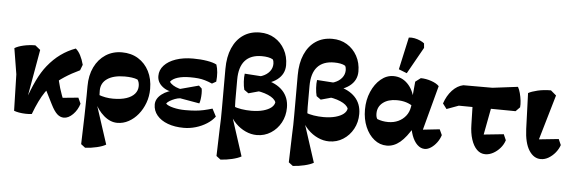

<svg xmlns="http://www.w3.org/2000/svg" viewBox="-58 -993 4215 1415"><g transform="rotate(5 2049.5 -286.0)"><path d="M195 10Q175 12.8 149.4 12.1Q123.8 11.5 100.2 7.4Q76.8 3.2 63 -2.5L56 -271.8L24.8 -462.5Q50 -478 91 -487.1Q132 -496.2 177.2 -496.5L215.5 -465.8L143.2 -55.5L137.2 -73.5Q170.8 -171.2 203 -237.9Q235.2 -304.5 272.2 -350.2Q316.2 -404.8 367.1 -441.4Q418 -478 476 -499Q496 -483 511.5 -453.2Q527 -423.5 537.5 -383.8L521.5 -342.2Q398.5 -284.2 324 -213Q299 -189.8 277.2 -158.1Q255.5 -126.5 235.4 -85.1Q215.2 -43.8 195 10ZM432.2 16.2Q405 16.2 382.4 -4.5Q359.8 -25.2 335.5 -73.8L259.8 -224.2L364 -297.8Q371.2 -249.2 387 -197.5Q402.8 -145.8 426.5 -90.5L372.5 -125L526.5 -140L546.2 -96.8Q532 -49.5 499.1 -16.6Q466.2 16.2 432.2 16.2Z M608.2 223.5 576.8 199.5 583 -6.5Q584.2 -60.5 584.8 -97.8Q585.2 -135 585.8 -165.8Q586.2 -196.5 586.2 -229.8Q586.2 -310.5 615.6 -371.4Q645 -432.2 697.4 -466.5Q749.8 -500.8 818 -500.8Q886.8 -500.8 938.4 -469Q990 -437.2 1018.9 -380.8Q1047.8 -324.2 1047.8 -250.2Q1047.8 -195 1029.8 -146.2Q1011.8 -97.5 981.2 -60.1Q950.8 -22.8 911.2 -1.4Q871.8 20 827.8 20Q775.8 20 728.5 -20.5Q681.2 -61 652.2 -126.2L671.8 -174.8Q698.2 -164.8 725.5 -159.8Q752.8 -154.8 781.2 -154.8Q839.5 -154.8 879.6 -168.1Q919.8 -181.5 941 -206.2Q962.2 -231 962.2 -264Q962.2 -277.8 958.8 -290.5Q955.2 -303.2 948.8 -311Q930 -318.8 905.6 -322Q881.2 -325.2 853.8 -325.2Q771.8 -325.2 725.4 -293.9Q679 -262.5 679 -206Q679 -187.5 680 -172Q681 -156.5 683 -141.8L660.8 -120.8L761 186.8Q738.5 200.8 695 211.1Q651.5 221.5 608.2 223.5Z M1319.5 14Q1252.2 14 1200.8 -5.1Q1149.2 -24.2 1120.4 -59Q1091.5 -93.8 1091.5 -139Q1091.5 -182.5 1134.4 -215.9Q1177.2 -249.2 1243 -257.8L1254.2 -265.8L1404.2 -306L1426 -286Q1429 -270 1428.8 -249.2Q1428.5 -228.5 1425.8 -208.4Q1423 -188.2 1418.2 -175.5L1274.2 -200.8Q1256.2 -199.5 1236 -191.9Q1215.8 -184.2 1198.9 -174.2Q1182 -164.2 1174.8 -153Q1188.8 -137.8 1230 -127.5Q1271.2 -117.2 1319.5 -117.2Q1362.2 -117.2 1394 -120Q1425.8 -122.8 1455.2 -129.2Q1484.8 -135.8 1518.5 -145.8L1548 -89.2Q1525.8 -59 1488.9 -35.5Q1452 -12 1408 1Q1364 14 1319.5 14ZM1306.2 -228 1239.2 -238.8Q1177 -242 1138.4 -273.4Q1099.8 -304.8 1099.8 -351Q1099.8 -395.2 1130.8 -429.1Q1161.8 -463 1216.8 -481.9Q1271.8 -500.8 1343.2 -500.8Q1400.2 -500.8 1447.2 -493Q1494.2 -485.2 1518.5 -471.8Q1527.2 -446.2 1529.8 -413.8Q1532.2 -381.2 1528.5 -346.2L1498.2 -329.2Q1469 -341.8 1444.5 -348.9Q1420 -356 1394.1 -358.8Q1368.2 -361.5 1334 -361.5Q1280.5 -361.5 1242.8 -349.8Q1205 -338 1189 -315.8Q1196.5 -302.8 1215.2 -290.9Q1234 -279 1259.5 -271.6Q1285 -264.2 1309.5 -263.5Z M1609.5 223.5 1578 199.5 1584.2 -6.5Q1586.2 -43.2 1586.8 -78.2Q1587.2 -113.2 1587.4 -151.9Q1587.5 -190.5 1587.5 -238V-445.5Q1587.5 -535.2 1615.8 -600.1Q1644 -665 1695.8 -700Q1747.5 -735 1818 -735Q1879.8 -735 1927.5 -706Q1975.2 -677 2003 -626.4Q2030.8 -575.8 2030.8 -511.8Q2030.8 -445.8 1976.9 -404.1Q1923 -362.5 1832.2 -359.5L1782.5 -406.2Q1826.2 -404.8 1861.1 -417.9Q1896 -431 1916.4 -456.2Q1936.8 -481.5 1936.8 -514Q1936.8 -533 1929.2 -545.8Q1914.8 -554.5 1893.6 -558.5Q1872.5 -562.5 1847.2 -562.5Q1764.8 -562.5 1722.9 -515.1Q1681 -467.8 1681 -374.2V-219.5Q1681 -197.2 1682.2 -180.2Q1683.5 -163.2 1685.5 -148.5L1662.5 -120.8L1762.2 186.8Q1738.2 200.8 1694.8 211.1Q1651.2 221.5 1609.5 223.5ZM1860 20Q1817.2 20 1776.4 1.2Q1735.5 -17.5 1702.9 -50.4Q1670.2 -83.2 1651.2 -127L1673.8 -176.2Q1694.5 -166.2 1730.6 -160.5Q1766.8 -154.8 1804 -154.8Q1855 -155 1892.2 -165.4Q1929.5 -175.8 1950.9 -193.1Q1972.2 -210.5 1975.5 -232.5Q1964.8 -261.5 1916.4 -282.4Q1868 -303.2 1800.5 -308L1882 -392.8Q1971 -374 2017.6 -324.8Q2064.2 -275.5 2064.2 -200.2Q2064.2 -139.2 2037 -89.2Q2009.8 -39.2 1963.2 -9.6Q1916.8 20 1860 20ZM1772 -281.2 1739.8 -304.2Q1732.8 -330.2 1730.8 -363.6Q1728.8 -397 1732.5 -423L1898.5 -411.8L1917 -321.2Z M2144.5 223.5 2113 199.5 2119.2 -6.5Q2121.2 -43.2 2121.8 -78.2Q2122.2 -113.2 2122.4 -151.9Q2122.5 -190.5 2122.5 -238V-445.5Q2122.5 -535.2 2150.8 -600.1Q2179 -665 2230.8 -700Q2282.5 -735 2353 -735Q2414.8 -735 2462.5 -706Q2510.2 -677 2538 -626.4Q2565.8 -575.8 2565.8 -511.8Q2565.8 -445.8 2511.9 -404.1Q2458 -362.5 2367.2 -359.5L2317.5 -406.2Q2361.2 -404.8 2396.1 -417.9Q2431 -431 2451.4 -456.2Q2471.8 -481.5 2471.8 -514Q2471.8 -533 2464.2 -545.8Q2449.8 -554.5 2428.6 -558.5Q2407.5 -562.5 2382.2 -562.5Q2299.8 -562.5 2257.9 -515.1Q2216 -467.8 2216 -374.2V-219.5Q2216 -197.2 2217.2 -180.2Q2218.5 -163.2 2220.5 -148.5L2197.5 -120.8L2297.2 186.8Q2273.2 200.8 2229.8 211.1Q2186.2 221.5 2144.5 223.5ZM2395 20Q2352.2 20 2311.4 1.2Q2270.5 -17.5 2237.9 -50.4Q2205.2 -83.2 2186.2 -127L2208.8 -176.2Q2229.5 -166.2 2265.6 -160.5Q2301.8 -154.8 2339 -154.8Q2390 -155 2427.2 -165.4Q2464.5 -175.8 2485.9 -193.1Q2507.2 -210.5 2510.5 -232.5Q2499.8 -261.5 2451.4 -282.4Q2403 -303.2 2335.5 -308L2417 -392.8Q2506 -374 2552.6 -324.8Q2599.2 -275.5 2599.2 -200.2Q2599.2 -139.2 2572 -89.2Q2544.8 -39.2 2498.2 -9.6Q2451.8 20 2395 20ZM2307 -281.2 2274.8 -304.2Q2267.8 -330.2 2265.8 -363.6Q2263.8 -397 2267.5 -423L2433.5 -411.8L2452 -321.2Z M2821 14Q2769.2 14 2727.8 -19.4Q2686.2 -52.8 2662.2 -109.5Q2638.2 -166.2 2638.2 -236.8Q2638.2 -308.8 2664.1 -368.9Q2690 -429 2732.8 -464.9Q2775.5 -500.8 2827 -500.8Q2887.2 -500.8 2931.1 -456.9Q2975 -413 2988.5 -339L2992.5 -287.5Q2967 -306.8 2935.8 -316.4Q2904.5 -326 2866 -326Q2802.5 -326 2763.9 -295.8Q2725.2 -265.5 2725.2 -215.5Q2725.2 -202.8 2727.5 -192.5Q2729.8 -182.2 2735 -174.8Q2754.5 -167.5 2774.1 -163.8Q2793.8 -160 2816.2 -160Q2857.5 -160 2890.8 -175.5Q2924 -191 2945.9 -218.8Q2967.8 -246.5 2974 -284L2980 -318.5L2977.5 -344.8L2989.2 -473.8L3028.2 -503.2Q3067 -502.8 3106.2 -489.4Q3145.5 -476 3164.5 -455.8L3067 -91L3055.5 -124L3199.8 -139.8L3218.8 -98.5Q3210 -69 3190.8 -43.1Q3171.5 -17.2 3147.9 -1.6Q3124.2 14 3102 14Q3071.8 14 3046.6 -10.2Q3021.5 -34.5 3006 -76.9Q2990.5 -119.2 2987.5 -174L3022 -113H2955L3009.5 -141Q2964.5 -61.8 2918.6 -23.9Q2872.8 14 2821 14ZM2921.8 -530.5 2861.2 -554.2 2914 -793.5Q2934.5 -796.5 2956.9 -792Q2979.2 -787.5 2998.6 -778.9Q3018 -770.2 3029.5 -760.5L3032.5 -727.5Z M3549.8 14Q3514 14 3487.5 -12.1Q3461 -38.2 3445.6 -85.8Q3430.2 -133.2 3429.2 -196.2L3424.5 -384.5L3574.2 -385.8L3519.8 -97.5L3477 -124.5L3673.2 -144.8L3692.2 -101.8Q3681.8 -69.2 3659 -43.1Q3636.2 -17 3607.5 -1.5Q3578.8 14 3549.8 14ZM3236.5 -293 3207.2 -331.8Q3227 -390.5 3263.4 -429.8Q3299.8 -469 3344.8 -478.5H3560L3747 -501.8Q3757.2 -484.5 3764.4 -457.5Q3771.5 -430.5 3774.9 -402.4Q3778.2 -374.2 3775.8 -352.8L3745 -321.5L3324.8 -325.5Z M3960 14Q3908 14 3873.4 -39.9Q3838.8 -93.8 3834.5 -197.8L3825 -462.5Q3848 -475.8 3892.5 -486.4Q3937 -497 3991.5 -497.2L4032 -462.8L3925 -96.8L3884.2 -124.5L4079.8 -144.8L4098.8 -101.8Q4089 -72 4067.4 -45.5Q4045.8 -19 4018 -2.5Q3990.2 14 3960 14Z"/></g></svg>

Font: Eczar
Style: Regular
Weight: 400
Designer: Vaibhav Singh
Foundry: Rosetta Type Foundry
Version: Version 2.000